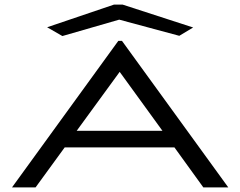

<svg xmlns="http://www.w3.org/2000/svg" viewBox="-20 -811 1040 831"><path d="M250 -655 496 -726 756 -656 816 -692 511 -791H473L184 -693ZM860 0H968L508 -634H492L32 0H134L260 -173H735ZM498 -500 683 -245H312Z"/></svg>

Font: Inconsolata UltraExpanded
Style: Regular
Weight: 400
Width: 9
Monospace: yes
Designer: Raph Levien, Cyreal, Brenton Simpson
Foundry: Raph Levien, Cyreal, Google
Version: Version 3.100